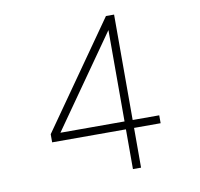

<svg xmlns="http://www.w3.org/2000/svg" viewBox="-78 -779 896 861"><g transform="rotate(-10 370.0 -348.5)"><path d="M459 -697H496V-217H617V-181H496V0H459V-181H123V-218ZM459 -217V-633L167 -217Z"/></g></svg>

Font: M Major Mono Display
Style: Regular
Weight: 400
Designer: Emre Parlak
Foundry: Emre Parlak
Version: Version 2.000; ttfautohint (v1.8) -l 8 -r 50 -G 200 -x 14 -D